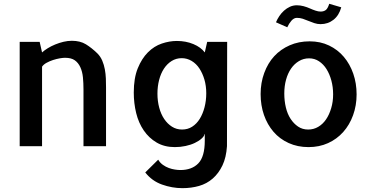

<svg xmlns="http://www.w3.org/2000/svg" viewBox="-20 -772 1973 1014"><path d="M540 0H420.9V-299.8Q420.9 -333 418 -363.3Q415 -393.6 404.3 -417Q393.6 -440.4 375 -453.6Q356.4 -466.8 323.2 -466.8Q312.5 -466.8 295.4 -463.9Q278.3 -460.9 260.3 -455.1Q242.2 -449.2 226.1 -440.4Q210 -431.6 202.1 -419.9V-414.1V-412.1V-195.3V-193.4V0H84V-550.8H189.5L202.1 -495.1Q213.9 -505.9 231.9 -517.1Q250 -528.3 271.5 -537.1Q293 -545.9 315.4 -551.3Q337.9 -556.6 359.4 -556.6Q403.3 -556.6 433.6 -538.1Q463.9 -519.5 494.1 -490.2Q510.7 -473.6 520 -451.7Q529.3 -429.7 533.7 -405.8Q538.1 -381.8 539.1 -357.4Q540 -333 540 -309.6V-19.5Z M815.4 71.3Q825.2 87.9 840.3 98.6Q855.5 109.4 871.6 115.2Q887.7 121.1 903.8 123.5Q919.9 126 932.6 126Q993.2 126 1027.3 90.8Q1061.5 55.7 1061.5 -29.3V-54.7V-56.6L1062.5 -61.5Q1062.5 -62.5 1062 -63.5Q1061.5 -64.5 1061.5 -65.4Q1058.6 -52.7 1044.4 -40Q1030.3 -27.3 1008.8 -17.1Q987.3 -6.8 960 -1Q932.6 4.9 903.3 4.9Q848.6 4.9 807.6 -19Q766.6 -43 739.3 -83Q711.9 -123 699.2 -174.8Q686.5 -226.6 686.5 -283.2Q686.5 -359.4 707.5 -411.1Q728.5 -462.9 761.2 -495.6Q793.9 -528.3 834.5 -542Q875 -555.7 914.1 -555.7Q961.9 -555.7 1001.5 -539.1Q1041 -522.5 1061.5 -495.1L1074.2 -550.8H1179.7L1178.7 0Q1174.8 59.6 1154.8 101.6Q1134.8 143.6 1103.5 170.9Q1072.3 198.2 1031.2 210Q990.2 221.7 943.4 221.7Q888.7 221.7 835.4 202.6Q782.2 183.6 747.1 138.7ZM1069.3 -279.3Q1069.3 -318.4 1059.6 -351.6Q1049.8 -384.8 1033.2 -410.2Q1016.6 -435.5 992.2 -450.2Q967.8 -464.8 939.5 -464.8Q910.2 -464.8 886.2 -449.7Q862.3 -434.6 845.7 -409.2Q829.1 -383.8 820.3 -349.6Q811.5 -315.4 811.5 -277.3Q811.5 -238.3 820.8 -203.6Q830.1 -168.9 847.2 -143.6Q864.3 -118.2 888.2 -103Q912.1 -87.9 941.4 -87.9Q971.7 -87.9 995.1 -103Q1018.6 -118.2 1034.7 -144Q1050.8 -169.9 1060.1 -205.1Q1069.3 -240.2 1069.3 -279.3Z M1615.2 -553.7Q1671.9 -553.7 1717.8 -531.7Q1763.7 -509.8 1795.9 -471.7Q1828.1 -433.6 1845.7 -382.8Q1863.3 -332 1863.3 -273.4Q1863.3 -214.8 1844.7 -163.6Q1826.2 -112.3 1792.5 -74.7Q1758.8 -37.1 1712.4 -16.1Q1666 4.9 1609.4 4.9Q1551.8 4.9 1504.4 -16.6Q1457 -38.1 1424.3 -76.2Q1391.6 -114.3 1374 -165Q1356.4 -215.8 1356.4 -275.4Q1356.4 -335 1375.5 -386.7Q1394.5 -438.5 1428.2 -475.1Q1461.9 -511.7 1509.8 -532.7Q1557.6 -553.7 1615.2 -553.7ZM1607.4 -87.9Q1636.7 -87.9 1660.6 -102.1Q1684.6 -116.2 1701.7 -141.1Q1718.8 -166 1729 -200.2Q1739.3 -234.4 1739.3 -273.4Q1739.3 -312.5 1730 -346.7Q1720.7 -380.9 1704.6 -406.7Q1688.5 -432.6 1665 -448.2Q1641.6 -463.9 1612.3 -463.9Q1583 -463.9 1558.6 -449.2Q1534.2 -434.6 1517.1 -409.7Q1500 -384.8 1490.7 -351.1Q1481.4 -317.4 1481.4 -278.3Q1481.4 -239.3 1489.7 -204.6Q1498 -169.9 1514.6 -144.5Q1531.2 -119.1 1554.2 -103.5Q1577.1 -87.9 1607.4 -87.9ZM1437.5 -654.3Q1444.3 -670.9 1455.1 -687Q1465.8 -703.1 1480 -715.8Q1494.1 -728.5 1511.2 -736.3Q1528.3 -744.1 1547.9 -744.1Q1565.4 -744.1 1583.5 -739.3Q1601.6 -734.4 1616.7 -727.5Q1631.8 -720.7 1646.5 -715.8Q1661.1 -710.9 1672.9 -710.9Q1689.5 -710.9 1700.2 -718.8Q1710.9 -726.6 1718.8 -752L1782.2 -733.4Q1770.5 -690.4 1741.2 -667.5Q1711.9 -644.5 1672.9 -644.5Q1656.2 -644.5 1640.1 -649.9Q1624 -655.3 1608.9 -661.6Q1593.8 -668 1579.1 -672.9Q1564.5 -677.7 1547.9 -677.7Q1532.2 -677.7 1519 -662.6Q1505.9 -647.5 1497.1 -627.9Z"/></svg>

Font: Allerta
Style: Regular
Weight: 400
Designer: Matt McInerney
Foundry: Matt McInerney
Version: Version 1.0